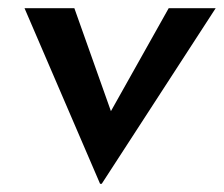

<svg xmlns="http://www.w3.org/2000/svg" viewBox="-20 -439 548 470"><path d="M225 11 40 -419H162L276 -98L214 -100L393 -419H508L229 11Z"/></svg>

Font: Josefin Sans Thin Medium
Style: Italic
Weight: 500
Italic angle: -7°
Version: Version 2.000